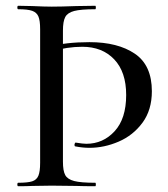

<svg xmlns="http://www.w3.org/2000/svg" viewBox="-20 -645 581 665"><path d="M43 -613Q40 -613 40 -619Q40 -625 43 -625L92 -624Q134 -622 159 -622Q191 -622 245 -624L310 -625Q312 -625 312 -619Q312 -613 310 -613Q260 -613 237 -607Q214 -601 206 -586Q198 -571 198 -539V-85Q198 -53 206 -38.5Q214 -24 237 -18Q260 -12 310 -12Q312 -12 312 -6Q312 0 310 0Q268 0 245 -1L159 -2L92 -1Q74 0 43 0Q40 0 40 -6Q40 -12 43 -12Q76 -12 91.5 -17Q107 -22 113 -36.5Q119 -51 119 -81V-544Q119 -574 113 -588Q107 -602 91.5 -607.5Q76 -613 43 -613ZM290 -499Q388 -499 447 -459Q506 -419 506 -329Q506 -264 473.5 -220Q441 -176 391 -154.5Q341 -133 290 -133Q266 -133 241 -138Q238 -138 238 -143Q238 -146 239.5 -149Q241 -152 243 -151Q267 -147 279 -147Q337 -147 377 -190.5Q417 -234 417 -316Q417 -396 375.5 -439.5Q334 -483 265 -483Q213 -483 158 -467L149 -483Q208 -499 290 -499Z"/></svg>

Font: Cormorant Garamond Medium
Style: Regular
Weight: 500
Designer: Christian Thalmann (Catharsis Fonts)
Foundry: Catharsis Fonts
Version: Version 4.000